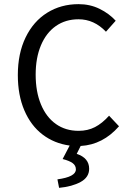

<svg xmlns="http://www.w3.org/2000/svg" viewBox="-20 -692 640 926"><path d="M257 173Q346 161 346 125Q346 106 330 94.5Q314 83 282 75L316 10Q242 0 185.5 -43Q129 -86 97.5 -159.5Q66 -233 66 -330Q66 -434 103.5 -511.5Q141 -589 207.5 -630.5Q274 -672 359 -672Q414 -672 460 -649.5Q506 -627 538 -592L491 -539Q434 -599 359 -599Q296 -599 249.5 -566.5Q203 -534 177.5 -473.5Q152 -413 152 -332Q152 -250 177.5 -188.5Q203 -127 249.5 -94Q296 -61 359 -61Q403 -61 438 -79Q473 -97 506 -134L554 -83Q476 6 369 12L350 50Q410 70 410 122Q410 163 369 185.5Q328 208 265 214Z"/></svg>

Font: Office Code Pro
Style: Regular
Weight: 400
Designer: Nathan Rutzky & Paul D. Hunt
Foundry: Adobe Systems Incorporated
Version: Version 1.004